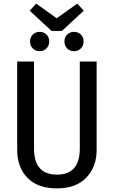

<svg xmlns="http://www.w3.org/2000/svg" viewBox="-20 -1029 629 1061"><path d="M514 -201Q514 -107 457 -47.5Q400 12 295 12Q188 12 131.5 -46.5Q75 -105 75 -201V-689H168V-208Q168 -64 295 -64Q421 -64 421 -208V-689H514ZM443 -970 322 -858H265L144 -970L180 -1009L293 -928L407 -1009ZM252 -800Q252 -777 237 -761.5Q222 -746 199 -746Q176 -746 161 -761.5Q146 -777 146 -800Q146 -823 161.5 -838Q177 -853 199 -853Q222 -853 237 -838Q252 -823 252 -800ZM442 -800Q442 -777 427 -761.5Q412 -746 389 -746Q366 -746 351 -761.5Q336 -777 336 -800Q336 -823 351.5 -838Q367 -853 389 -853Q412 -853 427 -838Q442 -823 442 -800Z"/></svg>

Font: Fira Sans Condensed
Style: Regular
Weight: 400
Width: 3
Designer: bBox Type GmbH & Carrois Corporate GbR & Edenspiekermann AG
Foundry: bBox Type GmbH & Carrois Corporate GbR & Edenspiekermann AG
Version: Version 4.301